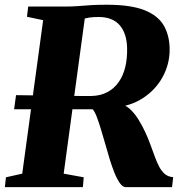

<svg xmlns="http://www.w3.org/2000/svg" viewBox="-29 -770 758 790"><path d="M-9 0 -4.5 -40.5 62.5 -55.5 148.5 -687 82 -701 87 -743H236Q268 -743 292.8 -745Q317.5 -747 344.8 -748.8Q372 -750.5 410.5 -750.5Q509.5 -750.5 565.8 -728Q622 -705.5 645.5 -664Q669 -622.5 669 -565.5Q669 -506 639.8 -452.5Q610.5 -399 556.2 -364.5Q502 -330 426.5 -326.5L461 -341.5Q483.5 -341 503.2 -323.5Q523 -306 539.8 -279.5Q556.5 -253 569.2 -225Q582 -197 590 -174.5Q599.5 -149 608 -125.5Q616.5 -102 626.5 -83.2Q636.5 -64.5 650 -53.5Q663.5 -42.5 683.5 -41L679 0H488Q476 0 464.2 -16.5Q452.5 -33 442.2 -58.5Q432 -84 423.5 -111Q414 -143 404.5 -176.2Q395 -209.5 386 -239.2Q377 -269 368.5 -290.8Q360 -312.5 352 -320.5Q345 -320.5 333.8 -320.5Q322.5 -320.5 302 -320.5Q281.5 -320.5 247 -320.5Q212.5 -320.5 159.2 -320.5Q106 -320.5 29 -320.5L37 -378.5Q102 -377.5 149.5 -377Q197 -376.5 230 -376Q263 -375.5 284.5 -375.2Q306 -375 318.5 -375Q331 -375 337.5 -375Q344 -375 347.5 -375Q385 -376 413 -391Q441 -406 459.5 -432.5Q478 -459 486.5 -494.5Q495 -530 494 -572.5Q492.5 -633.5 463 -666.8Q433.5 -700 377.5 -700Q370 -700 360.2 -699.8Q350.5 -699.5 340.2 -698Q330 -696.5 319.8 -694Q309.5 -691.5 301 -687L323.5 -721L233 -55.5L315.5 -40.5L312 0Z"/></svg>

Font: Merriweather 60pt Black
Style: Italic
Weight: 900
Italic angle: -7.8°
Version: Version 2.101